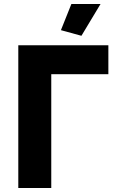

<svg xmlns="http://www.w3.org/2000/svg" viewBox="-20 -935 584 955"><path d="M385 -757 480 -915H335L283 -785ZM71 0H235V-566H519V-710H71Z"/></svg>

Font: FIGSv2-sans-serif ExtraBold
Style: Regular
Weight: 800
Designer: Matt McInerney, Pablo Impallari, Rodrigo Fuenzalida,Mirko Velimirovic
Foundry: Matt McInerney, Pablo Impallari, Rodrigo Fuenzalida
Version: Version 4.021;hotconv 1.0.109;makeotfexe 2.5.65596